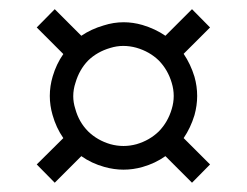

<svg xmlns="http://www.w3.org/2000/svg" viewBox="-20 -558 535 416"><path d="M170.9 -273.4Q190.9 -253.9 219.2 -245.6Q233.4 -241.7 247.6 -241.7Q261.7 -241.7 275.9 -245.6Q304.2 -253.9 324.2 -273.4Q343.8 -293.5 352.1 -321.8Q356.4 -335.9 356.4 -350.1Q356.4 -364.3 352.1 -378.4Q343.8 -406.7 324.2 -426.8Q304.2 -446.3 275.4 -454.6Q261.2 -458.5 247.1 -458.5Q232.9 -458.5 218.8 -454.1Q190.4 -445.8 170.9 -426.8Q151.9 -407.2 143.6 -378.9Q138.7 -364.3 138.7 -349.6Q138.7 -335.9 143.1 -322.3Q150.9 -293.5 170.9 -273.4ZM117.2 -440.9 59.6 -498.5 98.6 -538.1 156.2 -480.5Q177.7 -495.1 204.6 -502.9Q226.1 -509.8 248 -509.8Q268.1 -509.8 288.6 -503.9Q316.4 -495.6 338.4 -480.5L396 -538.1L435.1 -498.5L377.9 -441.4Q393.1 -418.9 401.4 -391.6Q407.2 -371.1 407.2 -350.1Q407.2 -329.6 401.4 -308.6Q393.1 -281.2 377.9 -258.8L435.1 -201.7L396 -162.1L338.4 -219.7Q316.4 -204.1 289.1 -196.3Q268.6 -190.4 247.6 -190.4Q227.1 -190.4 206.1 -196.3Q178.2 -204.1 156.2 -219.7L98.6 -162.1L59.6 -201.7L117.2 -258.8Q101.6 -281.2 93.8 -309.1Q87.9 -329.6 87.9 -350.1Q87.9 -371.6 94.2 -392.6Q102.1 -419.4 117.2 -440.9Z"/></svg>

Font: Otrack
Style: Regular
Weight: 400
Designer: Sodina
Foundry: Sodina
Version: Version 2.10 June 16, 2016